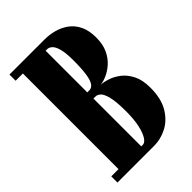

<svg xmlns="http://www.w3.org/2000/svg" viewBox="-208 -790 880 880"><g transform="rotate(-45 232.0 -350.0)"><path d="M21 0V-40H68V-660H21V-700H248Q280.5 -700 311.5 -691.5Q342.5 -683 367.8 -664.2Q393 -645.5 407.8 -614.5Q422.5 -583.5 422.5 -539Q422.5 -495 408 -464Q393.5 -433 371.2 -413.2Q349 -393.5 325.5 -383.2Q302 -373 283.5 -371Q302 -370.5 327.5 -362.2Q353 -354 377.8 -335Q402.5 -316 419 -283.2Q435.5 -250.5 435.5 -201Q435.5 -129.5 408.8 -85.2Q382 -41 341.8 -20.5Q301.5 0 260 0ZM215.5 -40H225.5Q239 -40 251.5 -59.2Q264 -78.5 272 -114.5Q280 -150.5 280 -201Q280 -264 272.2 -296Q264.5 -328 252.8 -339Q241 -350 229 -350H215.5ZM215.5 -390H229Q244 -390 254.2 -404.2Q264.5 -418.5 269.5 -451.2Q274.5 -484 274.5 -539Q274.5 -587.5 267.2 -613.5Q260 -639.5 248.8 -649.8Q237.5 -660 225.5 -660H215.5Z"/></g></svg>

Font: Imbue Thin 10pt Black
Style: Regular
Weight: 900
Version: Version 1.102